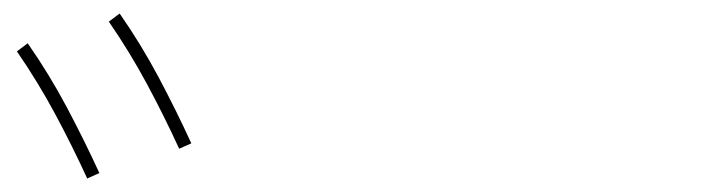

<svg xmlns="http://www.w3.org/2000/svg" viewBox="-20 -876 1040 284"><path d="M245 -656Q223 -704 197.5 -751.5Q172 -799 141 -844L157 -856Q189 -810 215 -761Q241 -712 263 -664ZM109 -612Q87 -660 61.5 -707.5Q36 -755 5 -800L21 -812Q53 -766 79 -717Q105 -668 127 -620Z"/></svg>

Font: Murecho Thin
Style: Regular
Weight: 100
Designer: Neil Summerour
Foundry: Positype
Version: Version 1.010